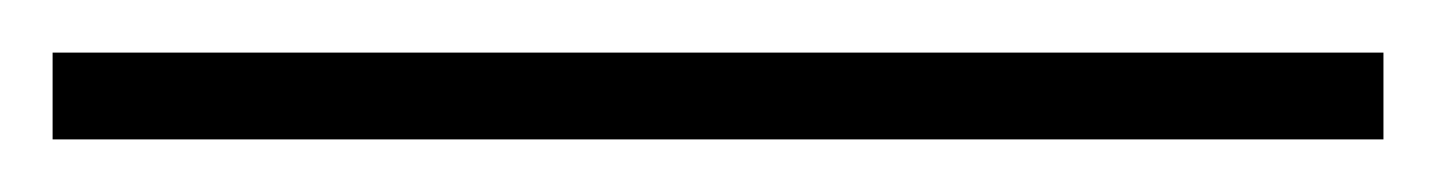

<svg xmlns="http://www.w3.org/2000/svg" viewBox="-23 -813 546 73"><path d="M503 -760V-793H-3V-760Z"/></svg>

Font: Noto Sans Arabic ExtLt
Style: Regular
Weight: 200
Designer: Monotype Design Team, Nadine Chahine, Nizar Qandah and Khaled Hosny
Foundry: Monotype Imaging Inc.
Version: Version 2.012